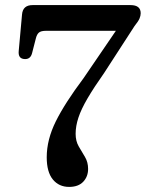

<svg xmlns="http://www.w3.org/2000/svg" viewBox="-20 -720 576 754"><path d="M326 -56.5Q326 -26.5 306.8 -6.2Q287.5 14 251.5 14Q211.5 14 187.5 -15.2Q163.5 -44.5 163.5 -102.5Q163.5 -171.5 199.2 -243.5Q235 -315.5 308.5 -413.5L435 -599H160Q141 -599 132.8 -592Q124.5 -585 120.5 -568L106 -511.5Q100 -487.5 78 -488Q50.5 -488.5 53.5 -519.5L66.5 -663Q69.5 -700 108 -700H492.5Q532.5 -700 532.5 -668Q532.5 -658 527.8 -647Q523 -636 508.5 -618L389 -433.5Q348.5 -376 323.8 -333.8Q299 -291.5 288 -258.2Q277 -225 277 -194.5Q277 -166 289.2 -145Q301.5 -124 313.8 -103.5Q326 -83 326 -56.5Z"/></svg>

Font: Fraunces 9pt S050
Style: Regular
Weight: 400
Version: Version 1.000; ttfautohint (v1.8.3)